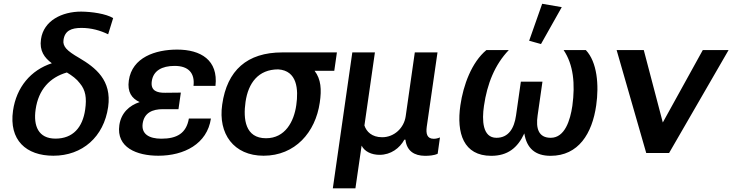

<svg xmlns="http://www.w3.org/2000/svg" viewBox="-20 -820 3925 1029"><path d="M266.1 14.6C421.4 14.6 536.6 -86.4 559.6 -246.6C580.1 -390.6 491.2 -458 404.8 -509.3C371.6 -528.3 347.7 -544.9 334.5 -560.1C323.2 -573.7 317.4 -587.9 320.3 -605.5C327.1 -655.3 361.8 -670.4 416.5 -670.4C469.7 -670.4 517.6 -656.7 559.6 -636.2L586.4 -723.1C547.4 -746.6 471.2 -757.3 415 -757.8C313 -757.8 213.9 -710 199.7 -609.9C190.4 -547.4 218.3 -510.3 257.8 -481C145 -444.3 67.9 -352.5 49.8 -227.1C27.3 -69.3 119.6 14.6 266.1 14.6ZM407.7 -374C439 -336.9 445.3 -295.4 436.5 -232.9C422.9 -137.2 371.1 -77.1 277.3 -77.1C185.5 -77.1 158.2 -145.5 170.9 -233.4C186 -339.8 247.1 -405.3 338.4 -431.6C366.2 -415 391.1 -396.5 407.7 -374Z M828.6 14.6C966.8 14.6 1090.3 -48.8 1110.4 -184.6H992.2C978.5 -105.5 928.2 -76.7 844.7 -76.7C779.3 -76.7 736.8 -101.6 744.6 -157.7C752.9 -216.3 797.9 -234.9 852.5 -234.9H936.5L949.2 -323.7L865.2 -322.8C821.8 -322.3 786.1 -333 793.5 -384.8C801.3 -440.9 847.7 -466.8 916 -466.8C990.2 -466.8 1024.9 -428.2 1017.1 -359.9H1134.8C1150.4 -498 1055.7 -554.2 929.7 -554.2C813 -554.2 688 -512.7 670.4 -388.7C661.6 -327.6 685.5 -292.5 728.5 -272.9C672.9 -254.9 628.9 -214.4 619.6 -149.4C602.5 -29.3 712.9 14.6 828.6 14.6Z M1392.6 14.6C1561.5 14.6 1670.9 -110.8 1693.8 -270.5C1704.1 -340.3 1700.7 -395 1666 -440.4H1771.5L1785.6 -539.1H1492.7C1304.2 -539.1 1196.8 -442.9 1170.9 -259.8C1147.9 -103 1232.9 14.6 1392.6 14.6ZM1405.8 -79.1C1293.9 -79.1 1282.7 -182.1 1295.9 -273.9C1310.5 -375 1364.3 -448.2 1471.2 -448.2C1573.2 -441.4 1580.1 -340.8 1567.9 -256.8C1555.7 -168.5 1508.3 -79.1 1405.8 -79.1Z M1763.7 189.5H1884.8L1918 -39.6C1933.6 -7.8 1971.2 9.8 2014.2 9.8C2074.7 9.8 2122.1 -25.9 2147 -71.3H2152.8C2160.2 -10.3 2200.7 14.6 2257.3 15.1C2277.8 15.1 2305.7 13.7 2325.7 3.9L2337.9 -83.5C2326.7 -78.6 2314.9 -76.2 2304.7 -76.2C2268.1 -76.2 2262.2 -104 2267.1 -140.6L2324.7 -539.1H2203.1L2154.3 -197.3C2145.5 -134.3 2092.8 -84.5 2028.3 -84.5C1972.7 -84.5 1943.8 -114.7 1933.1 -147.5L1989.3 -539.1H1868.2Z M2612.8 15.1C2700.2 15.1 2753.9 -26.9 2790 -105C2802.7 -25.9 2847.7 15.1 2930.7 15.1C3080.6 15.1 3153.8 -104.5 3175.3 -255.4C3190.9 -363.8 3180.7 -487.3 3119.6 -551.8H3000.5C3053.2 -473.6 3063.5 -370.6 3047.4 -252.4C3036.1 -175.8 3007.3 -81.5 2931.6 -81.5C2865.7 -81.5 2851.1 -132.3 2861.3 -201.2L2887.2 -382.3H2771.5L2745.6 -201.2C2735.8 -132.3 2705.6 -81.5 2640.6 -81.5C2565.4 -81.5 2562.5 -176.3 2573.7 -252.4C2590.8 -370.6 2631.8 -473.6 2707 -551.8H2586.9C2507.8 -486.3 2462.9 -363.8 2447.3 -255.4C2425.8 -106.4 2463.9 15.1 2612.8 15.1ZM2879.4 -584 2990.7 -781.7 2885.7 -799.8 2815.9 -601.6Z M3565.9 0 3884.8 -551.8H3746.6L3532.2 -163.6L3430.2 -551.8H3284.7L3443.4 0Z"/></svg>

Font: Winston SemiBold
Style: Italic
Weight: 600
Italic angle: -8.13011°
Designer: Vernon Adams, Kim Jin-seong, David Berlow, Cristiano Sobral
Foundry: The Winston Project Authors
Version: Version 3.004